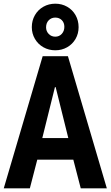

<svg xmlns="http://www.w3.org/2000/svg" viewBox="-20 -1026 602 1046"><path d="M153.3 -877.9Q153.3 -914.1 170.2 -943.4Q187 -972.7 216.3 -989.3Q245.6 -1005.9 281.2 -1005.9Q316.9 -1005.9 345.9 -989.3Q375 -972.7 391.6 -943.4Q408.2 -914.1 408.2 -877.9Q408.2 -842.8 391.6 -814Q375 -785.2 345.9 -768.6Q316.9 -752 281.2 -752Q245.6 -752 216.3 -768.6Q187 -785.2 170.2 -814.2Q153.3 -843.3 153.3 -877.9ZM281.2 -826.2Q302.7 -826.2 316.7 -841.6Q330.6 -856.9 330.6 -879.9Q330.6 -902.3 316.7 -916.3Q302.7 -930.2 281.2 -930.2Q259.8 -930.2 245.4 -915.5Q231 -900.9 231 -877Q231 -856 245.4 -841.1Q259.8 -826.2 281.2 -826.2ZM562 0H419.9L379.4 -156.2H183.1L142.6 0H0.5L212.4 -719.7H350.1ZM283.2 -551.3H279.3L210.4 -273.9H352.1Z"/></svg>

Font: Reddit Mono
Style: Bold
Weight: 700
Designer: Stephen Hutchings
Foundry: Reddit
Version: Version 1.009